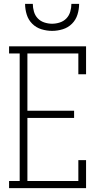

<svg xmlns="http://www.w3.org/2000/svg" viewBox="-20 -975 540 995"><path d="M27 0V-37H82V-698H27V-735H426V-590H386V-698H122V-401H364V-364H122V-37H386V-145H426V0ZM250 -815Q222 -815 194.5 -823.5Q167 -832 147 -852Q127 -872 118.5 -899.5Q110 -927 110 -955H150Q150 -935 156 -914.5Q162 -894 176 -879.5Q190 -865 210 -858.5Q230 -852 250 -852Q270 -852 290 -858.5Q310 -865 324 -879.5Q338 -894 344 -914.5Q350 -935 350 -955H390Q390 -927 381.5 -899.5Q373 -872 353 -852Q333 -832 305.5 -823.5Q278 -815 250 -815Z"/></svg>

Font: Iosevka Slab Extralight
Style: Regular
Weight: 200
Monospace: yes
Designer: Belleve Invis
Foundry: Belleve Invis
Version: Version 11.1.1; ttfautohint (v1.8.3)